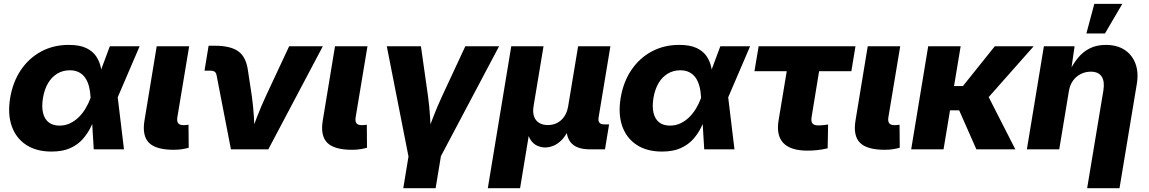

<svg xmlns="http://www.w3.org/2000/svg" viewBox="-20 -784 6031 1008"><path d="M250.5 11.7Q170.9 11.7 117.4 -23.4Q64 -58.6 41.7 -121.6Q19.5 -184.6 33.2 -269Q47.4 -354 89.6 -416.5Q131.8 -479 196.3 -513.7Q260.7 -548.3 340.8 -548.3Q398.4 -548.3 433.1 -531.5Q467.8 -514.6 485.6 -487.3Q503.4 -460 509.8 -427.7Q516.1 -395.5 517.6 -365.2H566.4L597.7 -275.9L630.9 0H472.2L455.6 -272Q454.1 -303.7 447.3 -330.1Q440.4 -356.4 427.5 -375.2Q414.6 -394 394.5 -404.5Q374.5 -415 346.7 -415Q310.1 -415 281 -397.7Q252 -380.4 232.7 -348.1Q213.4 -315.9 205.6 -270Q198.2 -224.6 205.8 -191.9Q213.4 -159.2 235.4 -141.8Q257.3 -124.5 292.5 -124.5Q321.3 -124.5 346.2 -136Q371.1 -147.5 391.6 -167Q412.1 -186.5 428.2 -212.9Q444.3 -239.3 455.1 -269L556.6 -541H712.9L596.2 -269L535.6 -182.1H485.4Q473.1 -151.4 457 -117.7Q440.9 -84 415 -54.4Q389.2 -24.9 349.4 -6.6Q309.6 11.7 250.5 11.7Z M892.1 2.4Q798.8 2.4 762.2 -34.4Q725.6 -71.3 738.3 -149.9L802.7 -541H973.1L911.1 -168.5Q907.7 -147.5 915.3 -137.2Q922.9 -127 943.4 -127Q953.1 -127 959.2 -127.7Q965.3 -128.4 969.7 -129.4L970.7 -8.3Q959 -4.9 938.5 -1.2Q918 2.4 892.1 2.4Z M1192.4 0 1116.7 -390.6Q1114.3 -402.3 1106.4 -407.7Q1098.6 -413.1 1084.5 -413.1H1053.7L1075.2 -543.9H1107.9Q1191.4 -543.9 1231.9 -513.9Q1272.5 -483.9 1281.7 -414.1L1302.2 -278.8Q1309.6 -225.6 1313 -170.7Q1316.4 -115.7 1318.8 -55.7H1286.1Q1308.6 -116.2 1329.6 -170.7Q1350.6 -225.1 1375.5 -278.8L1498 -541H1674.8L1388.7 0Z M1828.1 2.4Q1734.9 2.4 1698.2 -34.4Q1661.6 -71.3 1674.3 -149.9L1738.8 -541H1909.2L1847.2 -168.5Q1843.8 -147.5 1851.3 -137.2Q1858.9 -127 1879.4 -127Q1889.2 -127 1895.3 -127.7Q1901.4 -128.4 1905.8 -129.4L1906.7 -8.3Q1895 -4.9 1874.5 -1.2Q1854 2.4 1828.1 2.4Z M2126 44.9 2010.7 -541H2189.9L2227.1 -278.8Q2234.4 -225.6 2237.8 -170.9Q2241.2 -116.2 2243.7 -55.7H2211.4Q2233.9 -116.2 2254.9 -170.7Q2275.9 -225.1 2300.8 -278.8L2422.9 -541H2600.1L2290 44.9ZM2097.2 204.1 2131.3 -3.4H2301.3L2267.1 204.1Z M2541 204.1 2664.1 -541H2833.5L2781.2 -226.6Q2775.9 -194.3 2783.9 -172.1Q2792 -149.9 2810.8 -138.7Q2829.6 -127.4 2856 -127.4Q2883.3 -127.4 2905.5 -138.9Q2927.7 -150.4 2942.6 -172.4Q2957.5 -194.3 2962.9 -226.6L3015.1 -541H3184.6L3122.6 -167Q3119.6 -148.9 3127 -139.9Q3134.3 -130.9 3152.8 -130.9H3177.7L3156.2 0H3076.7Q3004.4 0 2975.1 -37.8Q2945.8 -75.7 2957.5 -146.5L2965.8 -195.8H2991.7Q2982.9 -141.6 2966.1 -105.5Q2949.2 -69.3 2928.2 -48.3Q2907.2 -27.3 2885 -18.6Q2862.8 -9.8 2842.3 -9.8Q2821.3 -9.8 2801.3 -18.6Q2781.2 -27.3 2766.6 -48.3Q2752 -69.3 2747.1 -105.5Q2742.2 -141.6 2751 -195.8H2776.4L2710.4 204.1Z M3455.6 11.7Q3376 11.7 3322.5 -23.4Q3269 -58.6 3246.8 -121.6Q3224.6 -184.6 3238.3 -269Q3252.4 -354 3294.7 -416.5Q3336.9 -479 3401.4 -513.7Q3465.8 -548.3 3545.9 -548.3Q3603.5 -548.3 3638.2 -531.5Q3672.9 -514.6 3690.7 -487.3Q3708.5 -460 3714.8 -427.7Q3721.2 -395.5 3722.7 -365.2H3771.5L3802.7 -275.9L3835.9 0H3677.2L3660.6 -272Q3659.2 -303.7 3652.3 -330.1Q3645.5 -356.4 3632.6 -375.2Q3619.6 -394 3599.6 -404.5Q3579.6 -415 3551.8 -415Q3515.1 -415 3486.1 -397.7Q3457 -380.4 3437.7 -348.1Q3418.5 -315.9 3410.6 -270Q3403.3 -224.6 3410.9 -191.9Q3418.5 -159.2 3440.4 -141.8Q3462.4 -124.5 3497.6 -124.5Q3526.4 -124.5 3551.3 -136Q3576.2 -147.5 3596.7 -167Q3617.2 -186.5 3633.3 -212.9Q3649.4 -239.3 3660.2 -269L3761.7 -541H3918L3801.3 -269L3740.7 -182.1H3690.4Q3678.2 -151.4 3662.1 -117.7Q3646 -84 3620.1 -54.4Q3594.2 -24.9 3554.4 -6.6Q3514.6 11.7 3455.6 11.7Z M4218.8 6.8Q4130.9 6.8 4092.8 -33Q4054.7 -72.8 4067.4 -150.9L4110.4 -410.2H3940.9L3962.9 -541H4471.2L4449.7 -410.2H4280.3L4240.7 -168.5Q4237.3 -146 4245.6 -135.7Q4253.9 -125.5 4277.8 -125.5Q4287.6 -125.5 4303.5 -127.2Q4319.3 -128.9 4327.6 -130.4L4325.2 -5.4Q4296.4 1.5 4269.8 4.2Q4243.2 6.8 4218.8 6.8Z M4625 2.4Q4531.7 2.4 4495.1 -34.4Q4458.5 -71.3 4471.2 -149.9L4535.6 -541H4706.1L4644 -168.5Q4640.6 -147.5 4648.2 -137.2Q4655.8 -127 4676.3 -127Q4686 -127 4692.1 -127.7Q4698.2 -128.4 4702.6 -129.4L4703.6 -8.3Q4691.9 -4.9 4671.4 -1.2Q4650.9 2.4 4625 2.4Z M5023.4 -541 4933.6 0H4763.7L4853 -541ZM5406.7 -541 5108.9 -204.6H4931.2L4949.7 -332H5035.2L5202.6 -541ZM5106 0 5012.7 -211.4 5163.1 -289.1 5310.5 0Z M5591.8 -306.2 5541 0H5371.1L5460.4 -541H5621.6L5601.6 -402.8L5591.3 -403.8Q5612.8 -447.8 5639.4 -480.2Q5666 -512.7 5702.1 -530.5Q5738.3 -548.3 5785.6 -548.3Q5843.3 -548.3 5883.1 -522.9Q5922.9 -497.6 5940.7 -451.2Q5958.5 -404.8 5948.2 -342.8L5857.4 204.1H5687.5L5772.9 -310.1Q5780.3 -356.4 5763.7 -382.1Q5747.1 -407.7 5706.5 -407.7Q5679.2 -407.7 5654.8 -395.8Q5630.4 -383.8 5613.8 -361.3Q5597.2 -338.9 5591.8 -306.2ZM5683.6 -608.4 5725.1 -763.7H5872.1L5781.2 -608.4Z"/></svg>

Font: Inter 17pt ExtraBold
Style: Italic
Weight: 800
Italic angle: -9.3988°
Version: Version 4.001;git-66647c0bb